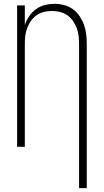

<svg xmlns="http://www.w3.org/2000/svg" viewBox="-20 -763 540 998"><path d="M391 215V-535Q391 -556 388.5 -577Q386 -598 378.5 -617.5Q371 -637 359 -654.5Q347 -672 329.5 -684Q312 -696 291.5 -701Q271 -706 250 -706Q229 -706 208.5 -701Q188 -696 170.5 -684Q153 -672 141 -654.5Q129 -637 121.5 -617.5Q114 -598 111.5 -577Q109 -556 109 -535V0H69V-735H109V-633Q117 -657 131.5 -678.5Q146 -700 166.5 -715Q187 -730 212 -736.5Q237 -743 263 -743Q288 -743 313 -736.5Q338 -730 358.5 -715.5Q379 -701 393.5 -679.5Q408 -658 416.5 -634.5Q425 -611 428 -585.5Q431 -560 431 -535V215Z"/></svg>

Font: Iosevka Extralight
Style: Regular
Weight: 200
Monospace: yes
Designer: Belleve Invis
Foundry: Belleve Invis
Version: Version 32.0.1; ttfautohint (v1.8.4)